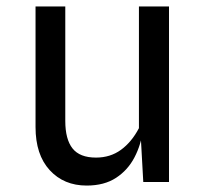

<svg xmlns="http://www.w3.org/2000/svg" viewBox="-20 -566 640 597"><path d="M249.5 11Q178.5 11 134.5 -37Q90.5 -85 90.5 -171V-546H183V-190Q183 -133 205.5 -104.5Q228 -76 278.5 -76Q323 -76 356.2 -100.2Q389.5 -124.5 412 -167.5V-546H505.5V0H425.5L415 -189.5L425 -164.5Q419 -116.5 398.2 -76.8Q377.5 -37 340.8 -13Q304 11 249.5 11Z"/></svg>

Font: Spline Sans Mono
Style: Regular
Weight: 400
Monospace: yes
Designer: Eben Sorkin, Mirko Velimirovic
Foundry: Sorkin Type
Version: Version 1.004